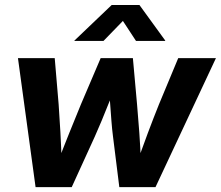

<svg xmlns="http://www.w3.org/2000/svg" viewBox="-20 -768 906 788"><path d="M126 0 53.7 -529.3H204.6L220.7 -339.4Q224.6 -284.7 228 -223.4Q231.4 -162.1 233.4 -95.7H214.8Q239.7 -161.1 264.4 -222.4Q289.1 -283.7 312 -339.4L393.1 -529.3H525.4L542.5 -339.4Q547.4 -284.7 551.8 -223.4Q556.2 -162.1 558.6 -95.7H540.5Q564 -161.1 586.9 -222.4Q609.9 -283.7 632.3 -339.4L711.4 -529.3H866.2L618.2 0H469.7L443.8 -207.5Q439.9 -237.3 437.3 -271.7Q434.6 -306.2 432.1 -341.8Q429.7 -377.4 426.8 -410.6H453.6Q439.5 -377.4 425.3 -342Q411.1 -306.6 397 -272.2Q382.8 -237.8 369.1 -207.5L274.4 0ZM404.8 -600.1H285.2L285.6 -601.6L438.5 -747.6H552.2L658.2 -601.6L657.7 -600.1H538.1L484.4 -682.1Z"/></svg>

Font: Inter 24pt
Style: Bold Italic
Weight: 700
Italic angle: -9.3988°
Version: Version 4.001;git-66647c0bb